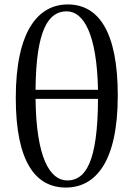

<svg xmlns="http://www.w3.org/2000/svg" viewBox="-20 -829 600 864"><path d="M276 15C408 15 510 -97 510 -399C510 -689 422 -809 285 -809C154 -809 51 -693 51 -388C51 -99 141 15 276 15ZM283 -17C204 -17 143 -120 140 -384H421C420 -95 363 -17 283 -17ZM140 -425C142 -700 200 -778 280 -778C358 -778 416 -672 421 -425Z"/></svg>

Font: Source Han Serif SC Medium
Style: Regular
Weight: 500
Designer: Ryoko NISHIZUKA 西塚涼子 (kana & ideographs); Frank Grießhammer (Latin, Greek & Cyrillic); Wenlong ZHANG 张文龙 (bopomofo); San
Foundry: Adobe
Version: Version 2.003;hotconv 1.1.1;makeotfexe 2.6.0